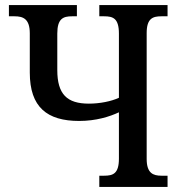

<svg xmlns="http://www.w3.org/2000/svg" viewBox="-20 -734 707 754"><path d="M370 0H638V-44H614C581 -44 556 -54 556 -110V-604C556 -662 580 -670 614 -670H638V-714H370V-670H389C424 -670 447 -662 447 -602V-350C417 -336 372 -327 329 -327C243 -327 205 -364 205 -459V-602C205 -661 228 -670 263 -670H282V-714H15V-670H37C71 -670 97 -660 97 -603V-449C97 -313 165 -259 291 -259C357 -259 411 -276 447 -293V-111C447 -52 424 -44 389 -44H370Z"/></svg>

Font: Noto Serif Condensed Medium
Style: Regular
Weight: 500
Width: 3
Designer: Monotype Design Team
Foundry: Monotype Imaging Inc.
Version: Version 2.015